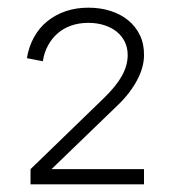

<svg xmlns="http://www.w3.org/2000/svg" viewBox="-20 -750 446 500"><path d="M81.5 -278 285 -474.5Q302.5 -491 315.5 -508Q328.5 -525 337.2 -541.5Q346 -558 350.5 -574.2Q355 -590.5 355 -606Q355.5 -635 344.5 -658Q333.5 -681 314 -697Q294.5 -713 268 -721.5Q241.5 -730 210 -730Q178 -730 151 -720.8Q124 -711.5 103 -694.5Q82 -677.5 68.5 -653Q55 -628.5 50 -598.5L91.5 -590.5Q95 -613 105 -631.5Q115 -650 130.2 -663.2Q145.5 -676.5 165.8 -683.5Q186 -690.5 210 -690.5Q232.5 -690.5 251.2 -684.5Q270 -678.5 283.5 -667.8Q297 -657 304.8 -641.5Q312.5 -626 312.5 -606.5Q312.5 -579.5 297.5 -552.5Q282.5 -525.5 250.5 -494.5L59.5 -309.5ZM59.5 -270H355V-309.5H59.5Z"/></svg>

Font: Vela Sans GX ExtLt
Style: Regular
Weight: 200
Designer: Principal design: Mikhail Sharanda - project Manrope.
Design modification: Ravid Balaliev
Foundry: Mikhail Sharanda
Version: Version 1.001